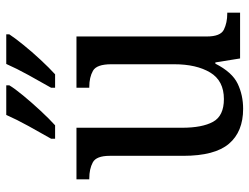

<svg xmlns="http://www.w3.org/2000/svg" viewBox="-114 -692 816 629"><g transform="rotate(-90 294.5 -378.0)"><path d="M252 10Q177 10 137.5 -36.5Q98 -83 98 -186V-427Q98 -471 76.5 -482.5Q55 -494 24 -494H21V-536H190V-190Q190 -124 209.5 -88.5Q229 -53 284 -53Q344 -53 371 -98Q398 -143 398 -216V-422Q398 -470 376.5 -482Q355 -494 324 -494H321V-536H489V-109Q489 -64 511.5 -53Q534 -42 564 -42H567V0H417L404 -81H400Q372 -26 334.5 -8Q297 10 252 10ZM321 -619Q341 -654 362.5 -693Q384 -732 399 -766H496V-756Q485 -739 462 -710.5Q439 -682 412.5 -653.5Q386 -625 365 -606H321ZM154 -619Q174 -654 195.5 -693Q217 -732 232 -766H329V-756Q319 -739 295.5 -710.5Q272 -682 245.5 -653.5Q219 -625 198 -606H154Z"/></g></svg>

Font: Noto Serif Khmer SemiCondensed
Style: Regular
Weight: 400
Width: 4
Designer: Danh Hong and the Monotype Design Team
Foundry: Monotype Imaging Inc.
Version: Version 2.004; ttfautohint (v1.8.4.7-5d5b)